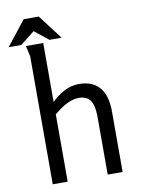

<svg xmlns="http://www.w3.org/2000/svg" viewBox="-122 -973 766 1039"><g transform="rotate(-10 261.5 -453.5)"><path d="M124 -834 200 -773H267L165 -907H82L-24 -772H45ZM164 -762H69L82 -703V0H164V-370C201 -401 251 -436 301 -436C380 -436 384 -367 384 -306V0H466V-333C466 -436 425 -510 315 -510C255 -510 206 -478 164 -438Z"/></g></svg>

Font: Rosario
Style: Regular
Weight: 400
Designer: Hector Gatti
Foundry: Omnibus Type
Version: Version 1.100